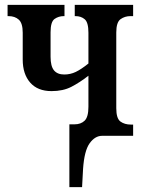

<svg xmlns="http://www.w3.org/2000/svg" viewBox="-20 -556 584 786"><path d="M264 210V-47H285Q311 -47 326.5 -62Q342 -77 342 -119V-246Q306 -218 272 -200.5Q238 -183 191 -183Q134 -183 103.5 -218Q73 -253 73 -312V-422Q73 -461 57 -475.5Q41 -490 15 -490H11V-536H244V-490H241Q220 -490 203.5 -478.5Q187 -467 187 -424V-324Q187 -285 201 -268Q215 -251 243 -251Q268 -251 290 -261.5Q312 -272 342 -296V-422Q342 -464 327 -477Q312 -490 289 -490H286V-536H525V-490H514Q491 -490 473.5 -477.5Q456 -465 456 -423V-113Q456 -71 473 -58.5Q490 -46 516 -46H525V0H398Q369 0 347 30.5Q325 61 320 136L316 210Z"/></svg>

Font: Noto Serif ExtraCondensed SemiBold
Style: Regular
Weight: 600
Width: 2
Designer: Monotype Design Team
Foundry: Monotype Imaging Inc.
Version: Version 2.015; ttfautohint (v1.8.4.7-5d5b)